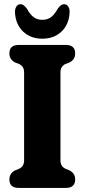

<svg xmlns="http://www.w3.org/2000/svg" viewBox="-20 -920 414 940"><path d="M276 -134Q276 -105.5 301 -93.5L320 -86Q348 -71.5 348 -41.5Q348 0 302.5 0H71.5Q26 0 26 -41.5Q26 -71.5 54 -86L73 -93.5Q98 -105.5 98 -134V-566.5Q98 -594.5 74 -606.5L54 -614Q26 -628.5 26 -658.5Q26 -700 71.5 -700H302.5Q348 -700 348 -658.5Q348 -628.5 320 -614L300 -606.5Q276 -594.5 276 -566.5ZM187 -823Q212.5 -823 229.8 -836Q247 -849 261.5 -875.5Q277.5 -899.5 293 -899.5Q307.5 -899.5 315 -887Q322.5 -874.5 320.5 -855Q316.5 -798 279.8 -764.2Q243 -730.5 187 -730.5Q131 -730.5 94.5 -764.2Q58 -798 53.5 -855Q52 -874.5 59.5 -887Q67 -899.5 81 -899.5Q96.5 -899.5 113 -875.5Q127.5 -849 144.8 -836Q162 -823 187 -823Z"/></svg>

Font: Fraunces 144pt SuperSoft
Style: Bold
Weight: 700
Version: Version 1.000;[b76b70a41]